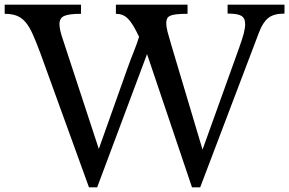

<svg xmlns="http://www.w3.org/2000/svg" viewBox="-31 -790 1235 820"><path d="M834 -151 990 -585Q1004 -624 1010 -647Q1016 -670 1016 -687Q1016 -713 999.5 -722.5Q983 -732 941 -732V-770H1184V-732Q1138 -732 1114.5 -713Q1091 -694 1075 -651L824 10H789L597 -559L384 10H349L141 -564Q123 -612 108.5 -644.5Q94 -677 77.5 -696Q61 -715 40 -723Q19 -731 -11 -731V-770H315V-731Q264 -731 243.5 -722Q223 -713 223 -687Q223 -662 239 -617L391 -154L514 -500Q528 -539 541.5 -572.5Q555 -606 563 -633Q549 -662 537.5 -681Q526 -700 514.5 -711Q503 -722 491 -726.5Q479 -731 464 -731V-770H770V-731Q741 -731 723 -729Q705 -727 695.5 -722.5Q686 -718 682.5 -710Q679 -702 679 -691Q679 -676 684.5 -654.5Q690 -633 700 -600Z"/></svg>

Font: SVN-Libre Baskerville
Style: Regular
Weight: 400
Designer: Pablo Impallari, Rodrigo Fuenzalida
Foundry: Pablo Impallari, Rodrigo Fuenzalida
Version: Version 1.000; ttfautohint (v1.8.4)